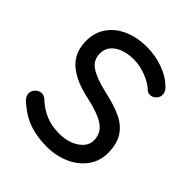

<svg xmlns="http://www.w3.org/2000/svg" viewBox="-198 -839 977 977"><g transform="rotate(45 291.0 -350.0)"><path d="M59 -77Q38 -95 38 -118Q38 -136 52 -150.5Q66 -165 85 -165Q102 -165 114 -154Q154 -117 196.5 -99.5Q239 -82 293 -82Q356 -82 399.5 -111Q443 -140 443 -184Q442 -236 399.5 -264.5Q357 -293 270 -312Q167 -333 111.5 -381Q56 -429 56 -514Q56 -573 87 -617.5Q118 -662 173 -686Q228 -710 297 -710Q359 -710 414 -690Q469 -670 503 -637Q526 -617 526 -594Q526 -576 512.5 -562Q499 -548 480 -548Q466 -548 457 -556Q431 -582 385 -600Q339 -618 297 -618Q230 -618 190.5 -590.5Q151 -563 151 -518Q151 -469 190.5 -443Q230 -417 308 -399Q386 -382 435.5 -359Q485 -336 512 -295Q539 -254 539 -188Q539 -130 506.5 -85Q474 -40 418 -15Q362 10 295 10Q222 10 166 -10.5Q110 -31 59 -77Z"/></g></svg>

Font: Quicksand Medium
Style: Regular
Weight: 500
Designer: Andrew Paglinawan
Foundry: Andrew Paglinawan
Version: Version 3.000